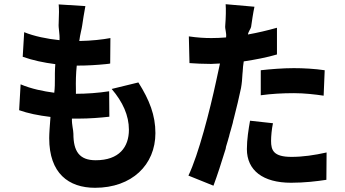

<svg xmlns="http://www.w3.org/2000/svg" viewBox="-20 -831 1640 913"><path d="M719 -198C719 -283 691 -355 638 -439L511 -408C564 -346 593 -282 593 -214C593 -132 547 -69 435 -69C357 -69 329 -112 329 -195C329 -213 321 -237 322 -267H354C404 -267 455 -271 500 -276L499 -397C448 -389 390 -385 341 -385C341 -388 341 -391 341 -395V-405C340 -443 341 -481 345 -519C399 -519 441 -522 482 -526L491 -527L500 -528C501 -529 503 -529 504 -529L505 -650C468 -643 415 -637 357 -636C361 -669 369 -694 371 -711C375 -737 379 -766 386 -802L259 -810C261 -788 261 -767 259 -720C257 -697 265 -671 263 -640C204 -646 141 -659 95 -678L88 -561C136 -544 188 -533 243 -526C242 -512 241 -497 241 -482V-473C241 -471 241 -469 241 -468V-458C241 -435 241 -413 238 -390C186 -397 130 -408 78 -430L71 -307C113 -292 162 -282 220 -275C217 -234 214 -198 214 -174C214 -7 306 62 432 62C607 62 719 -47 719 -198Z M1126 -412C1130 -434 1132 -457 1133 -480L1134 -490C1135 -506 1136 -523 1139 -539C1192 -547 1250 -558 1297 -572V-699C1251 -686 1204 -675 1159 -667C1161 -681 1172 -693 1174 -703C1177 -725 1184 -772 1190 -799L1053 -811C1055 -788 1054 -746 1051 -709C1049 -693 1058 -675 1055 -653C1030 -651 1008 -650 985 -650C952 -650 919 -652 878 -658L881 -531C909 -529 945 -527 984 -527C1000 -527 1007 -529 1026 -529C1023 -517 1021 -505 1018 -492L1016 -483C1013 -470 1011 -458 1008 -446C978 -306 924 -96 876 4L995 52C1013 4 1033 -58 1053 -123L1055 -134C1058 -144 1061 -154 1064 -164L1067 -175C1069 -180 1070 -185 1071 -190L1074 -201L1077 -211C1080 -223 1084 -235 1087 -247L1089 -257L1092 -268C1105 -319 1117 -368 1126 -412ZM1524 -497C1477 -504 1423 -507 1377 -507C1326 -507 1264 -502 1220 -497V-378C1270 -385 1324 -388 1378 -388C1427 -388 1479 -382 1519 -376L1524 -497ZM1532 24 1533 -106C1475 -93 1420 -85 1366 -85C1280 -85 1269 -117 1269 -161C1269 -183 1272 -217 1278 -245L1169 -257C1162 -217 1154 -168 1154 -122C1154 -21 1230 38 1364 38C1428 38 1487 31 1532 24Z"/></svg>

Font: Glow Sans TC Compressed
Style: Bold
Weight: 700
Width: 2
Designer: Ryoko NISHIZUKA (kana, bopomofo & ideographs); Paul D. Hunt (Latin, Greek & Cyrillic); Sandoll Communications, Soo-young
Version: Version 0.93